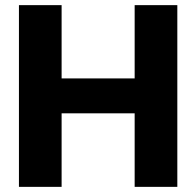

<svg xmlns="http://www.w3.org/2000/svg" viewBox="-20 -727 764 747"><path d="M53.7 -707H219.7V-421.9H503.9V-707H669.9V0H503.9V-286.1H219.7V0H53.7Z"/></svg>

Font: WEMIX Pretendard ExtraBold
Style: Regular
Weight: 800
Designer: Base glyphs from Inter by Rasmus Andersson; Hangeul glyphs from Noto Sans CJK(Source Han Sans) by Jang Soo-young and Kan
Foundry: Kil Hyung-jin
Version: Version 1.000